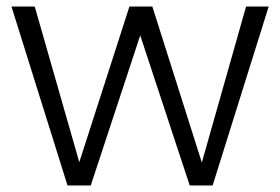

<svg xmlns="http://www.w3.org/2000/svg" viewBox="-20 -566 855 586"><path d="M15 -546H86L222 -71L375 -546H445L596 -70L731 -546H800L629 0H559L408 -458L257 0H186Z"/></svg>

Font: SVN-Poppins Light
Style: Regular
Weight: 300
Designer: Ninad Kale (Devanagari), Jonny Pinhorn (Latin)
Foundry: Indian Type Foundry
Version: Version 3.002 2017; ttfautohint (v1.8.3)